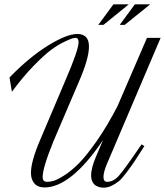

<svg xmlns="http://www.w3.org/2000/svg" viewBox="-20 -857 762 887"><path d="M164 -207 281 -483Q343 -626 343 -662Q343 -682 329 -682Q324 -682 315.5 -680Q307 -678 277.5 -664Q248 -650 216 -626.5Q184 -603 134.5 -552Q85 -501 35 -433L24 -499Q114 -592 201 -646Q288 -700 337 -700Q391 -700 391 -642Q391 -587 346 -483L228 -207Q177 -82 177 -39Q177 -17 198 -17Q211 -17 227.5 -21.5Q244 -26 276.5 -46.5Q309 -67 343.5 -101.5Q378 -136 426.5 -205Q475 -274 523 -367L659 -682H722L475 -102Q458 -62 458 -40Q458 -17 475 -17Q504 -17 529 -45Q554 -73 618 -167Q629 -182 634 -190L647 -182Q615 -132 601 -111Q587 -90 564.5 -60Q542 -30 528 -19Q514 -8 496 1Q478 10 458 10Q451 10 443.5 8.5Q436 7 425.5 2Q415 -3 408 -15.5Q401 -28 401 -47Q401 -82 425 -137L456 -210Q308 9 185 9Q155 9 139 -9.5Q123 -28 123 -58Q123 -111 164 -207ZM575 -837 458 -742H434L504 -837ZM674 -837 556 -742H533L603 -837Z"/></svg>

Font: Dynalight
Style: Regular
Weight: 400
Designer: Astigmatic (AOETI)
Foundry: Astigmatic (AOETI)
Version: Version 1.000